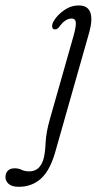

<svg xmlns="http://www.w3.org/2000/svg" viewBox="-164 -458 375 721"><path d="M171.5 -338 43 114.5Q23.5 182.5 -10.5 213Q-44.5 243.5 -93.5 243.5Q-119 243.5 -131.2 232.8Q-143.5 222 -143.5 207Q-143.5 192.5 -134.8 183.2Q-126 174 -109 174Q-94 174 -82.5 179.8Q-71 185.5 -54 185.5Q-36 185.5 -23 175.8Q-10 166 -1.5 142.5Q5.5 119 7.2 78.8Q9 38.5 24 -13L112.5 -324.5Q121.5 -356.5 120.8 -372.5Q120 -388.5 104.5 -388.5Q94 -388.5 82.2 -381.2Q70.5 -374 58 -356.5Q48.5 -344.5 38 -348.5Q32.5 -350 31.8 -358.5Q31 -367 37.5 -378.5Q51 -401.5 76.5 -419.5Q102 -437.5 132 -437.5Q165.5 -437.5 175 -411.5Q184.5 -385.5 171.5 -338Z"/></svg>

Font: Fraunces 144pt S100 Light
Style: Italic
Weight: 300
Italic angle: -16°
Version: Version 1.000; ttfautohint (v1.8.3)